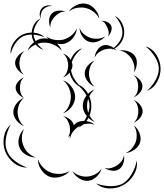

<svg xmlns="http://www.w3.org/2000/svg" viewBox="-71 -970 924 1081"><path d="M-11 -665Q-15 -698 4.5 -728.5Q24 -759 54 -774Q84 -789 120 -786Q156 -783 180 -760Q149 -773 115.5 -775Q82 -777 58 -765Q34 -753 15.5 -725.5Q-3 -698 -11 -665ZM84 -685Q95 -713 122.5 -734Q150 -755 181 -754Q211 -754 239 -733.5Q267 -713 277 -684Q257 -707 231 -718.5Q205 -730 181 -730Q156 -731 130 -719.5Q104 -708 84 -685ZM462 -645Q463 -666 476 -686.5Q489 -707 508 -714Q528 -720 550.5 -710.5Q573 -701 586 -685Q569 -696 550 -696Q531 -696 516 -691Q500 -686 485 -675Q470 -664 462 -645ZM749 -709Q787 -697 809.5 -661.5Q832 -626 833 -586Q834 -547 814 -510Q794 -473 757 -459Q786 -485 805 -519.5Q824 -554 823 -586Q822 -617 801 -650.5Q780 -684 749 -709ZM323 -188Q321 -197 322 -207Q316 -201 310 -197Q322 -212 323 -229.5Q324 -247 321 -262Q317 -277 309 -292Q301 -307 284 -316Q303 -313 321.5 -299Q340 -285 344 -267V-265Q353 -274 362 -280Q379 -290 403 -289Q412 -302 418 -316Q395 -344 395 -375Q395 -405 416 -432Q401 -460 376 -483Q355 -495 340.5 -516Q326 -537 321 -561Q305 -542 284 -534Q300 -548 306.5 -566.5Q313 -585 313 -602Q313 -619 306.5 -637Q300 -655 284 -669Q311 -659 327 -633Q335 -655 351.5 -673Q368 -691 391 -698Q348 -664 333 -619Q337 -610 337 -602Q337 -588 329 -574Q332 -554 343.5 -532.5Q355 -511 372 -493Q405 -478 425 -442Q442 -459 462 -467Q443 -451 432 -428Q442 -404 443 -378Q444 -348 433 -320Q444 -299 462 -284Q443 -291 427 -306Q422 -297 416 -288Q443 -284 462 -268Q446 -274 429.5 -274Q413 -274 399 -270Q385 -258 369 -251Q375 -257 381 -263Q378 -261 374 -259Q357 -249 342 -231Q327 -213 323 -188ZM602 -685Q625 -690 650.5 -681.5Q676 -673 689 -654Q702 -635 699 -607.5Q696 -580 682 -562Q689 -584 684 -604.5Q679 -625 669 -641Q659 -656 642 -669Q625 -682 602 -685ZM64 -550Q45 -558 29.5 -577Q14 -596 14 -617Q15 -638 31.5 -656.5Q48 -675 67 -682Q51 -669 45 -651Q39 -633 38 -617Q38 -600 43 -582Q48 -564 64 -550ZM462 -482Q440 -490 423 -511.5Q406 -533 406 -556Q406 -579 423 -600Q440 -621 462 -629Q444 -614 437 -594Q430 -574 430 -556Q430 -537 437 -517Q444 -497 462 -482ZM682 -546Q700 -539 715.5 -521.5Q731 -504 731 -484Q731 -465 715.5 -447Q700 -429 682 -423Q697 -435 702 -452Q707 -469 707 -484Q707 -500 702 -516.5Q697 -533 682 -546ZM64 -419Q47 -425 32 -441.5Q17 -458 17 -476Q17 -495 32 -511.5Q47 -528 64 -534Q50 -522 45.5 -506.5Q41 -491 41 -476Q41 -462 45.5 -446.5Q50 -431 64 -419ZM284 -518Q312 -508 332 -481Q352 -454 352 -425Q352 -395 332 -368.5Q312 -342 284 -332Q307 -350 317.5 -375.5Q328 -401 328 -425Q328 -448 317.5 -473.5Q307 -499 284 -518ZM64 -260Q41 -269 22.5 -291.5Q4 -314 4 -339Q4 -364 22 -387Q40 -410 64 -419Q45 -403 36.5 -381Q28 -359 28 -339Q28 -319 36.5 -297.5Q45 -276 64 -260ZM419 -375Q419 -355 426 -335Q434 -358 433 -377Q433 -394 425 -413Q419 -394 419 -375ZM682 -407Q701 -400 716.5 -381.5Q732 -363 732 -343Q732 -323 716.5 -305Q701 -287 682 -280Q697 -293 702.5 -310Q708 -327 708 -343Q708 -359 702.5 -376.5Q697 -394 682 -407ZM82 -27Q41 -26 7 -53Q-27 -80 -42 -118Q-56 -156 -49 -198.5Q-42 -241 -11 -268Q-31 -232 -37.5 -192Q-44 -152 -32 -122Q-21 -91 11 -65.5Q43 -40 82 -27ZM682 -264Q703 -249 714 -221.5Q725 -194 718 -169Q711 -145 686.5 -127.5Q662 -110 637 -109Q660 -119 674.5 -138Q689 -157 695 -176Q700 -196 698 -219.5Q696 -243 682 -264ZM131 -84Q103 -83 76 -98.5Q49 -114 39 -139Q28 -165 36 -195Q44 -225 65 -244Q52 -220 52 -194.5Q52 -169 61 -149Q69 -128 87 -110Q105 -92 131 -84ZM627 -96Q631 -76 624 -52.5Q617 -29 599 -17Q582 -6 557.5 -9.5Q533 -13 517 -25Q536 -19 554.5 -24Q573 -29 587 -38Q600 -47 612 -61Q624 -75 627 -96ZM321 -7Q302 16 269 25.5Q236 35 208 25Q180 14 161 -14.5Q142 -43 143 -73Q153 -45 173.5 -25.5Q194 -6 216 2Q239 10 267 9Q295 8 321 -7ZM699 -66Q705 -25 683 13Q661 51 625 71Q589 92 545 91Q501 90 470 63Q509 77 550.5 78Q592 79 621 63Q649 46 670 10.5Q691 -25 699 -66ZM501 -21Q495 4 472.5 25Q450 46 425 48Q399 50 373.5 33.5Q348 17 337 -6Q356 12 379 19Q402 26 423 24Q443 22 464.5 11.5Q486 1 501 -21ZM316 -905Q331 -928 360.5 -941.5Q390 -955 417 -948Q444 -942 464.5 -917Q485 -892 488 -865Q475 -890 454 -905Q433 -920 411 -925Q390 -930 364 -926Q338 -922 316 -905ZM158 -866Q151 -880 153 -896.5Q155 -913 165 -924Q175 -935 191.5 -938.5Q208 -942 222 -936Q207 -937 194 -931.5Q181 -926 172 -917Q164 -908 160 -894.5Q156 -881 158 -866ZM213 -815Q204 -833 205.5 -856.5Q207 -880 221 -894Q235 -908 258.5 -910Q282 -912 299 -904Q280 -906 264.5 -897.5Q249 -889 238 -877Q227 -866 219 -850.5Q211 -835 213 -815ZM575 -881Q602 -868 616.5 -838.5Q631 -809 628 -779Q625 -749 605.5 -723.5Q586 -698 556 -690Q581 -707 598.5 -731.5Q616 -756 618 -780Q620 -804 608 -831.5Q596 -859 575 -881ZM174 -690Q147 -697 128.5 -721Q110 -745 108 -773Q105 -801 118.5 -828Q132 -855 158 -866Q138 -847 127 -821.5Q116 -796 118 -774Q120 -752 135.5 -729Q151 -706 174 -690ZM499 -853Q514 -854 531.5 -846.5Q549 -839 555 -825Q561 -811 554.5 -793Q548 -775 537 -765Q543 -779 540.5 -792Q538 -805 533 -816Q528 -827 520.5 -838Q513 -849 499 -853ZM521 -765Q506 -746 479.5 -736.5Q453 -727 430 -735Q408 -742 392.5 -765.5Q377 -789 377 -813Q385 -791 402.5 -777Q420 -763 438 -757Q456 -751 478 -752Q500 -753 521 -765ZM362 -810Q360 -782 340 -756.5Q320 -731 292 -724Q265 -717 235.5 -729.5Q206 -742 190 -765Q213 -749 239 -745.5Q265 -742 286 -747Q308 -753 329 -769Q350 -785 362 -810Z"/></svg>

Font: Rubik Puddles
Style: Regular
Weight: 400
Designer: Hubert and Fischer, NaN
Foundry: Hubert and Fischer, NaN
Version: Version 2.200